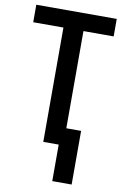

<svg xmlns="http://www.w3.org/2000/svg" viewBox="-99 -770 658 1024"><g transform="rotate(10 230.0 -258.0)"><path d="M259.3 197.8V0H175.8V-619.1H12.2V-713.9H447.8V-619.1H284.2V-92.8H364.3V197.8Z"/></g></svg>

Font: Open Sans
Style: Regular
Weight: 600
Width: 3
Foundry: Ascender Corporation
Version: Version 1.000